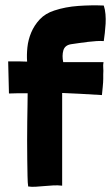

<svg xmlns="http://www.w3.org/2000/svg" viewBox="-20 -709 421 729"><path d="M216 -356Q247 -355 281.5 -353Q316 -351 367 -348Q369 -367 370 -378Q371 -389 371.5 -396Q372 -403 372 -409.5Q372 -416 372 -427Q373 -441 372 -451.5Q371 -462 373 -473H220Q215 -498 220.5 -517.5Q226 -537 249 -541Q263 -543 280 -545.5Q297 -548 314 -550Q331 -552 346.5 -553Q362 -554 374 -553Q376 -567 378 -584Q380 -601 381 -619Q382 -637 380.5 -655Q379 -673 374 -688Q327 -690 277.5 -686.5Q228 -683 186 -669Q152 -658 131 -635.5Q110 -613 98.5 -585.5Q87 -558 84 -529Q81 -500 83 -475Q67 -476 49.5 -476Q32 -476 11 -476L14 -354Q34 -355 51.5 -355Q69 -355 85 -355Q85 -340 84.5 -312Q84 -284 83.5 -248.5Q83 -213 83 -175Q83 -137 83.5 -102.5Q84 -68 84.5 -40.5Q85 -13 87 -1Q100 1 115.5 0Q131 -1 148 -2.5Q165 -4 182 -5Q199 -6 216 -4V-138Z"/></svg>

Font: Londrina Solid
Style: Regular
Weight: 400
Designer: Marcelo Magalhaes
Foundry: Marcelo Magalhães
Version: Version 1.002